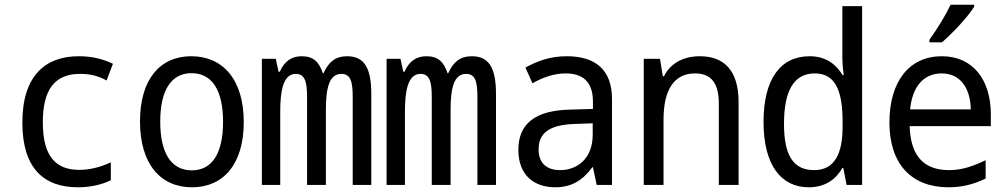

<svg xmlns="http://www.w3.org/2000/svg" viewBox="-20 -786 4280 816"><path d="M311 10C364 10 412 -1 451 -20V-96C412 -78 366 -64 317 -64C215 -64 162 -124 162 -266C162 -406 213 -472 320 -472C362 -472 394 -465 433 -444L460 -515C416 -536 369 -547 315 -547C177 -547 75 -469 75 -265C75 -70 167 10 311 10Z M796 10C929 10 1016 -88 1016 -267C1016 -449 926 -547 793 -547C660 -547 575 -449 575 -270C575 -88 663 10 796 10ZM795 -62C708 -62 661 -135 661 -269C661 -403 708 -475 794 -475C881 -475 928 -403 928 -268C928 -135 882 -62 795 -62Z M1093 0H1171V-312C1171 -395 1182 -472 1237 -472C1276 -472 1285 -438 1285 -374V0H1365V-319C1365 -409 1378 -472 1431 -472C1471 -472 1479 -437 1479 -374V0H1558V-386C1558 -498 1528 -547 1455 -547C1407 -547 1377 -524 1355 -475H1352C1336 -523 1312 -547 1262 -547C1221 -547 1189 -527 1169 -481H1164L1152 -536H1093Z M1623 0H1701V-312C1701 -395 1712 -472 1767 -472C1806 -472 1815 -438 1815 -374V0H1895V-319C1895 -409 1908 -472 1961 -472C2001 -472 2009 -437 2009 -374V0H2088V-386C2088 -498 2058 -547 1985 -547C1937 -547 1907 -524 1885 -475H1882C1866 -523 1842 -547 1792 -547C1751 -547 1719 -527 1699 -481H1694L1682 -536H1623Z M2340 10C2410 10 2458 -21 2497 -75H2500L2516 0H2581V-365C2581 -489 2511 -547 2389 -547C2318 -547 2265 -527 2213 -499L2243 -432C2285 -456 2333 -474 2384 -474C2452 -474 2500 -443 2500 -354V-323L2399 -320C2257 -316 2183 -262 2183 -149C2183 -41 2250 10 2340 10ZM2360 -63C2309 -63 2269 -88 2269 -151C2269 -220 2314 -255 2419 -259L2499 -262V-214C2499 -110 2432 -63 2360 -63Z M2716 0H2800V-278C2800 -403 2844 -474 2934 -474C3004 -474 3035 -431 3035 -345V0H3119V-352C3119 -487 3057 -547 2954 -547C2887 -547 2830 -519 2802 -462H2797L2785 -536H2716Z M3417 10C3489 10 3534 -26 3560 -72H3564L3578 0H3644V-760H3560V-547C3560 -522 3562 -493 3566 -467H3561C3534 -512 3490 -547 3421 -547C3297 -547 3225 -450 3225 -268C3225 -84 3300 10 3417 10ZM3440 -63C3349 -63 3312 -129 3312 -260C3312 -402 3355 -474 3443 -474C3534 -474 3561 -394 3561 -267V-247C3561 -134 3528 -63 3440 -63Z M3930 -617V-606H3983C4026 -642 4095 -716 4120 -757V-766H4020C3999 -721 3965 -666 3930 -617ZM4011 10C4067 10 4117 -2 4169 -27V-105C4116 -80 4069 -63 4014 -63C3908 -63 3850 -121 3846 -250H4191V-300C4191 -448 4114 -547 3983 -547C3845 -547 3760 -441 3760 -265C3760 -88 3855 10 4011 10ZM4106 -321H3848C3857 -417 3905 -474 3982 -474C4061 -474 4104 -412 4106 -321Z"/></svg>

Font: Noto Sans Mono Condensed
Style: Regular
Weight: 400
Width: 3
Designer: Monotype Design Team
Foundry: Monotype Imaging Inc.
Version: Version 2.014